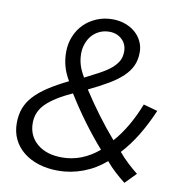

<svg xmlns="http://www.w3.org/2000/svg" viewBox="-81 -783 817 868"><g transform="rotate(10 328.0 -348.5)"><path d="M596 -39Q584 -26 571.5 -14Q559 -2 547 11Q524 -7 501 -28Q478 -49 458 -73Q412 -33 356 -12Q300 9 242 9Q192 9 151.5 -4Q111 -17 82 -40.5Q53 -64 37 -97Q21 -130 21 -171Q21 -209 32.5 -239.5Q44 -270 68.5 -296.5Q93 -323 130.5 -347.5Q168 -372 221 -398Q201 -432 193 -462.5Q185 -493 185 -526Q185 -564 198.5 -597.5Q212 -631 236.5 -655.5Q261 -680 294.5 -694Q328 -708 367 -708Q398 -708 424.5 -698.5Q451 -689 470.5 -672.5Q490 -656 501.5 -632.5Q513 -609 513 -582Q513 -548 501 -521Q489 -494 464 -470Q439 -446 401 -423.5Q363 -401 311 -376Q346 -322 385 -269.5Q424 -217 465 -170Q497 -206 524 -252.5Q551 -299 572 -353Q589 -348 604.5 -344Q620 -340 637 -335Q610 -272 578 -219Q546 -166 507 -124Q527 -100 550 -78.5Q573 -57 596 -39ZM253 -531Q253 -505 260 -480.5Q267 -456 285 -426Q319 -443 348 -458.5Q377 -474 398 -490.5Q419 -507 431 -526.5Q443 -546 443 -573Q443 -607 420 -628.5Q397 -650 362 -650Q338 -650 317.5 -640.5Q297 -631 283 -615Q269 -599 261 -577Q253 -555 253 -531ZM92 -184Q92 -125 134.5 -89Q177 -53 249 -53Q340 -53 417 -118Q372 -169 328.5 -228Q285 -287 248 -347Q169 -311 130.5 -273.5Q92 -236 92 -184Z"/></g></svg>

Font: Rosa Sans Light
Style: Italic
Weight: 300
Italic angle: -12°
Designer: Pentagram / MCKL
Foundry: Pentagram / MCKL
Version: Version 1.005;September 16, 2019;FontCreator 11.5.0.2425 64-